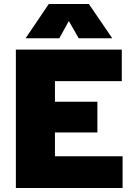

<svg xmlns="http://www.w3.org/2000/svg" viewBox="-20 -948 690 968"><path d="M60 0V-698H594V-539H257V-435H471V-280H257V-160H598V0ZM109 -755 226 -928H428L546 -755H377L327 -842L279 -755Z"/></svg>

Font: Azeret Mono ExtraBold
Style: Regular
Weight: 800
Designer: Martin Vácha
Foundry: Displaay
Version: Version 1.002